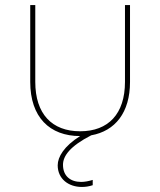

<svg xmlns="http://www.w3.org/2000/svg" viewBox="-20 -537 636 762"><path d="M298 3C234 43 209 86 209 119C209 173 252 205 305 205C319 205 333 203 348 198V177C332 182 316 185 302 185C260 185 230 162 230 117C230 82 258 43 342 0C437 -17 496 -90 496 -212V-517H476V-212C476 -85 410 -16 298 -16C186 -16 120 -85 120 -212V-517H100V-212C100 -72 177 3 298 3Z"/></svg>

Font: Chess Sans Thin
Style: Regular
Weight: 100
Designer: Wolf Bōese
Foundry: Wolf Bōese
Version: Version 7.223;Glyphs 3.3 (3306)